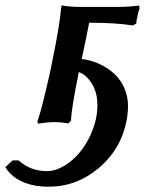

<svg xmlns="http://www.w3.org/2000/svg" viewBox="-146 -456 548 717"><path d="M305.2 -430.2Q331.1 -430.2 374 -435.1L375 -423.8Q374.5 -421.4 372.8 -417.5Q371.1 -413.6 371.1 -413.1Q371.1 -412.6 370.8 -411.6Q370.6 -410.6 370.1 -408.4Q369.6 -406.2 369.1 -403.8Q362.8 -377.4 362.8 -368.2L350.1 -360.8Q288.1 -371.1 187 -371.1Q178.7 -326.7 159.2 -235.8Q191.9 -231.9 222.2 -218.5Q252.4 -205.1 277.3 -183.6Q302.2 -162.1 317.1 -129.9Q332 -97.7 332 -60.1Q332 -31.2 326.2 -2.9Q304.7 103 222.2 172.1Q139.6 241.2 36.1 241.2Q-21.5 241.2 -63.2 222.2Q-105 203.1 -126 168L-99.1 143.1H-76.2Q-32.7 183.1 29.8 183.1Q55.2 183.1 82.5 169.4Q109.9 155.8 135 131.3Q160.2 106.9 180.9 70.1Q201.7 33.2 211.9 -9.8Q217.8 -36.6 217.8 -63Q217.8 -110.8 197 -143.8Q176.3 -176.8 147.9 -187Q147 -184.1 147 -180.2Q120.6 -50.3 119.1 -4.9L108.9 4.9Q82 0 56.2 0Q44.4 0 29.3 1.5Q14.2 2.9 4.9 4.4L-4.9 5.9L-5.9 -3.9Q8.8 -43.9 40 -182.1Q41 -188.5 44.7 -204.8Q48.3 -221.2 49.8 -230Q77.6 -365.7 82 -424.8Q82 -425.3 83 -430.4Q84 -435.5 84 -436Q117.2 -430.2 147.9 -430.2Z"/></svg>

Font: Linear Smooth
Style: Bold Italic
Weight: 700
Designer: Philipp H. Poll, Flanker
Foundry: Philipp H. Poll, reworked by Flanker
Version: Version 1.061 | FøM Fix